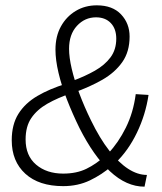

<svg xmlns="http://www.w3.org/2000/svg" viewBox="-20 -689 607 720"><path d="M217 9Q126 9 75 -37.5Q24 -84 24 -163Q24 -222 49 -262Q74 -302 120 -329Q166 -356 228 -375L253 -386Q299 -403 336 -424Q373 -445 394.5 -474Q416 -503 416 -544Q416 -581 395.5 -602.5Q375 -624 340 -624Q298 -624 268.5 -592Q239 -560 239 -506Q239 -474 249 -431Q259 -388 277.5 -338.5Q296 -289 321 -238Q354 -170 389.5 -124.5Q425 -79 460.5 -56Q496 -33 531 -33L522 11Q454 11 392.5 -46.5Q331 -104 278 -209Q252 -262 231.5 -314.5Q211 -367 199.5 -415.5Q188 -464 188 -503Q188 -553 208.5 -590Q229 -627 264 -648Q299 -669 343 -669Q402 -669 434 -635Q466 -601 466 -552Q466 -495 438.5 -456Q411 -417 364 -390Q317 -363 255 -341L249 -340Q196 -322 157.5 -300Q119 -278 97.5 -246.5Q76 -215 76 -166Q76 -105 115.5 -71.5Q155 -38 217 -38Q267 -38 304 -56Q341 -74 375 -105L386 -114Q424 -154 452 -210.5Q480 -267 489 -336L537 -333Q526 -259 493.5 -191.5Q461 -124 413 -78L400 -67Q362 -34 317 -12.5Q272 9 217 9Z"/></svg>

Font: Kantumruy Pro Light
Style: Italic
Weight: 300
Italic angle: -13°
Version: Version 1.002